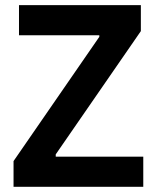

<svg xmlns="http://www.w3.org/2000/svg" viewBox="-20 -720 604 740"><path d="M32.2 0V-99.1L362.8 -578.1V-584H53.2V-700.2H522.9V-600.1L194.8 -125V-116.2H532.2V0Z"/></svg>

Font: Fixel Text SemiBold
Style: Regular
Weight: 600
Width: 4
Designer: AlfaBravo + MacPaw
Foundry: Kyrylo Tkachov, Marchela Mozhyna, Serhii Makarenko, Maria Weinstein, Zakhar Kryvoshyya
Version: Version 1.211